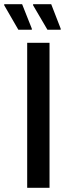

<svg xmlns="http://www.w3.org/2000/svg" viewBox="-66 -891 317 911"><path d="M63 0V-688H169V0ZM222 -750H159L91 -866V-871H177L222 -755ZM85 -750H21L-46 -866V-871H39L85 -755Z"/></svg>

Font: Saira Condensed SemiBold
Style: Regular
Weight: 600
Width: 3
Designer: Hector Gatti with collaboration of the Omnibus-Type team
Foundry: Omnibus-Type
Version: Version 1.100